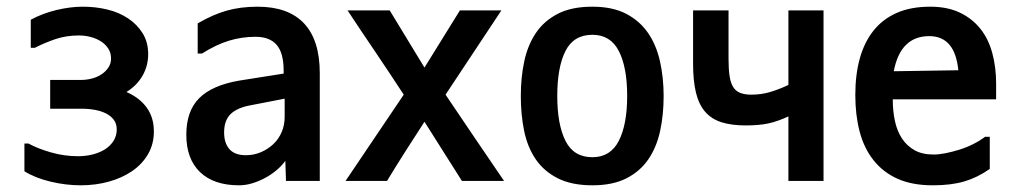

<svg xmlns="http://www.w3.org/2000/svg" viewBox="-20 -557 3040 574"><path d="M440 -164Q440 -126 422.5 -96Q405 -66 375 -45.5Q345 -25 305.5 -14Q266 -3 221 -3Q177 -3 131 -14Q85 -25 53 -45V-128H65Q92 -113 132 -101.5Q172 -90 213 -90Q237 -90 258 -95.5Q279 -101 294.5 -111Q310 -121 319.5 -136Q329 -151 329 -170Q329 -187 320.5 -198.5Q312 -210 297.5 -217.5Q283 -225 264 -228.5Q245 -232 224 -232H130V-318H222Q238 -318 254 -322Q270 -326 283 -334.5Q296 -343 304 -355Q312 -367 312 -382Q312 -399 303.5 -412Q295 -425 281.5 -433.5Q268 -442 251 -446.5Q234 -451 216 -451Q177 -451 144 -439.5Q111 -428 84 -414H72V-498Q107 -517 148.5 -527Q190 -537 228 -537Q266 -537 301 -528.5Q336 -520 363 -502Q390 -484 406.5 -457.5Q423 -431 423 -395Q423 -360 406 -330.5Q389 -301 358 -282Q397 -265 418.5 -235.5Q440 -206 440 -164Z M831 -262 733 -243Q691 -236 670.5 -217Q650 -198 650 -161Q650 -129 666 -111Q682 -93 715 -93Q739 -93 760 -102Q781 -111 797 -126Q813 -141 822 -162Q831 -183 831 -207ZM571 -397V-487Q615 -513 657 -525Q699 -537 750 -537Q842 -537 889 -487Q936 -437 936 -338V-16H835L833 -76Q822 -61 806.5 -48Q791 -35 772.5 -25Q754 -15 734 -9Q714 -3 695 -3Q619 -3 578 -42.5Q537 -82 537 -154Q537 -225 575.5 -263.5Q614 -302 695 -316L828 -337V-345Q828 -399 807 -423Q786 -447 744 -447Q702 -447 663.5 -435Q625 -423 584 -397Z M1312 -274Q1353 -213 1399.5 -144.5Q1446 -76 1487 -16H1361L1249 -193Q1221 -150 1192 -104.5Q1163 -59 1137 -16H1013L1187 -274Q1168 -303 1146.5 -335.5Q1125 -368 1103 -400.5Q1081 -433 1059.5 -465Q1038 -497 1019 -526H1145L1249 -355Q1275 -397 1302 -440.5Q1329 -484 1355 -526H1479Z M1751 -3Q1689 -3 1647.5 -24Q1606 -45 1581.5 -81Q1557 -117 1547 -165.5Q1537 -214 1537 -270Q1537 -326 1547.5 -374.5Q1558 -423 1582.5 -459Q1607 -495 1648 -516Q1689 -537 1751 -537Q1811 -537 1851.5 -516Q1892 -495 1917 -459Q1942 -423 1953 -374Q1964 -325 1964 -270Q1964 -214 1953.5 -165.5Q1943 -117 1918.5 -81Q1894 -45 1853 -24Q1812 -3 1751 -3ZM1751 -87Q1805 -87 1830 -136Q1855 -185 1855 -270Q1855 -356 1830 -404.5Q1805 -453 1751 -453Q1695 -453 1670.5 -404.5Q1646 -356 1646 -270Q1646 -185 1670.5 -136Q1695 -87 1751 -87Z M2442 -526V-16H2337V-209Q2305 -194 2277 -188Q2249 -182 2210 -182Q2167 -182 2137 -191.5Q2107 -201 2088 -223Q2069 -245 2060.5 -280.5Q2052 -316 2052 -367V-526H2158V-382Q2158 -351 2161 -330.5Q2164 -310 2171.5 -297.5Q2179 -285 2192.5 -279.5Q2206 -274 2226 -274Q2255 -274 2281 -281.5Q2307 -289 2337 -303V-526Z M2758 -449Q2672 -449 2652 -344L2845 -347Q2835 -449 2758 -449ZM2761 -537Q2812 -537 2849 -519.5Q2886 -502 2910.5 -471.5Q2935 -441 2946.5 -398.5Q2958 -356 2958 -307V-260H2649Q2649 -225 2655.5 -195Q2662 -165 2676.5 -143Q2691 -121 2714 -108Q2737 -95 2771 -95Q2787 -95 2807 -99Q2827 -103 2848 -109.5Q2869 -116 2889 -126Q2909 -136 2925 -148H2939V-52Q2902 -26 2862.5 -14.5Q2823 -3 2769 -3Q2707 -3 2663.5 -22.5Q2620 -42 2591.5 -78Q2563 -114 2550 -163.5Q2537 -213 2537 -273Q2537 -334 2550.5 -382.5Q2564 -431 2591.5 -465.5Q2619 -500 2661 -518.5Q2703 -537 2761 -537Z"/></svg>

Font: D2Coding
Style: Bold
Weight: 700
Monospace: yes
Designer: Yong-Rak Park; Jeong-Hwan Yoon; Sang-Min Lee;
Foundry: NHN Corporation
Version: Version 1.3.2; Build 20180524